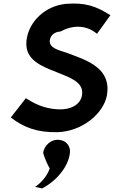

<svg xmlns="http://www.w3.org/2000/svg" viewBox="-20 -734 644 1085"><path d="M375 131C380 93 355 61 318 57C270 49 228 89 224 131C234 165 249 197 261 218C244 269 200 309 178 322C192 325 205 328 218 331C301 287 366 208 375 131ZM322 -556C386 -591 464 -597 528 -543L604 -648C521 -700 462 -721 350 -712C231 -699 147 -610 132 -519C130 -510 129 -501 129 -493C124 -397 212 -360 298 -327C370 -297 453 -273 444 -200C437 -140 375 -114 316 -116C221 -118 162 -157 126 -179L41 -70C116 -13 189 15 305 13C442 9 564 -90 584 -194L587 -219C597 -358 456 -398 356 -436C314 -450 260 -461 261 -503C264 -536 289 -554 322 -556Z"/></svg>

Font: Bluebird
Style: Obl
Weight: 400
Designer: Jasper
Foundry: Cannot Into Space Fonts
Version: Version 0.98